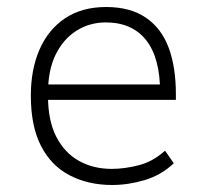

<svg xmlns="http://www.w3.org/2000/svg" viewBox="-20 -520 590 548"><path d="M300 8Q232 8 179 -19.5Q126 -47 97 -103.5Q68 -160 68 -247Q68 -322 93 -379Q118 -436 166 -468Q214 -500 283 -500Q352 -500 396.5 -469.5Q441 -439 461.5 -383.5Q482 -328 482 -252V-235H100V-279H459L437 -256Q437 -355 397 -405.5Q357 -456 282 -456Q236 -456 198.5 -432.5Q161 -409 139 -364.5Q117 -320 117 -254V-246Q117 -176 140.5 -130Q164 -84 205 -61Q246 -38 299 -38Q336 -38 376.5 -48.5Q417 -59 451 -90L476 -54Q440 -20 393 -6Q346 8 300 8Z"/></svg>

Font: Nunito Sans 7pt SemiCondensed ExtraLight
Style: Regular
Weight: 250
Width: 4
Designer: Vernon Adams
Foundry: Vernon Adams
Version: Version 3.101;gftools[0.9.27]